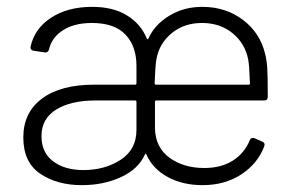

<svg xmlns="http://www.w3.org/2000/svg" viewBox="-20 -532 855 560"><path d="M48 -131Q48 -204 102.5 -244.5Q157 -285 254 -285H374Q378 -285 378 -289V-340Q378 -397 346 -431Q314 -465 248 -465Q197 -465 164 -444Q131 -423 123 -388Q120 -378 111 -379L78 -384Q68 -386 69 -395Q80 -448 128.5 -480Q177 -512 249 -512Q310 -512 350.5 -487Q391 -462 408 -420Q410 -415 413 -420Q431 -460 473.5 -486Q516 -512 570 -512Q638 -512 688 -474.5Q738 -437 753 -376Q758 -357 759.5 -333.5Q761 -310 761 -250Q761 -239 751 -239H436Q432 -239 432 -235V-156Q434 -101 475 -71.5Q516 -42 576 -42Q625 -42 659 -63.5Q693 -85 709 -124Q713 -132 722 -129L745 -119Q754 -115 751 -106Q732 -55 684 -23.5Q636 8 571 8Q513 8 469.5 -15.5Q426 -39 407 -81Q406 -83 405 -83.5Q404 -84 403 -82Q384 -39 333 -15.5Q282 8 219 8Q146 8 97 -25.5Q48 -59 48 -131ZM709 -289Q707 -343 704 -358Q695 -405 658.5 -435Q622 -465 569 -465Q517 -465 480.5 -435Q444 -405 436 -358Q433 -342 431 -289Q431 -285 435 -285H705Q709 -285 709 -289ZM378 -153V-235Q378 -239 374 -239H259Q187 -239 144 -212.5Q101 -186 101 -135Q101 -87 135 -61.5Q169 -36 223 -36Q286 -36 332 -66Q378 -96 378 -153Z"/></svg>

Font: Barlow Light
Style: Regular
Weight: 300
Designer: Jeremy Tribby
Foundry: Tribby Type
Version: Version 1.422